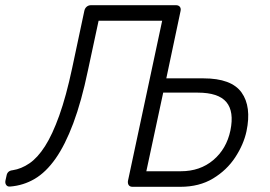

<svg xmlns="http://www.w3.org/2000/svg" viewBox="-70 -720 1039 740"><path d="M-31 -1Q-41 0 -46 -7Q-51 -14 -49 -24L-45 -42Q-42 -62 -21 -64Q12 -69 43.5 -90.5Q75 -112 103.5 -156.5Q132 -201 158.5 -275Q185 -349 208 -457L255 -678Q257 -688 264 -694Q271 -700 281 -700H608Q618 -700 623 -694Q628 -688 626 -678L571 -418H714Q822 -418 861 -363.5Q900 -309 880 -214Q869 -163 836.5 -113.5Q804 -64 751 -32Q698 0 625 0H441Q431 0 426.5 -6Q422 -12 423 -22L555 -640H310L269 -449Q244 -329 212.5 -245Q181 -161 144 -108.5Q107 -56 63.5 -30.5Q20 -5 -31 -1ZM494 -60H627Q701 -60 752 -103Q803 -146 818 -217Q833 -290 802.5 -326.5Q772 -363 692 -363H559Z"/></svg>

Font: Rubik Light Light
Style: Italic
Weight: 300
Italic angle: -12°
Version: Version 2.104